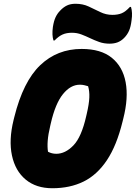

<svg xmlns="http://www.w3.org/2000/svg" viewBox="-20 -980 721 1020"><path d="M414 -720Q516 -720 574 -673Q632 -626 647.5 -543Q663 -460 635 -350L631 -334Q600 -207 548 -129Q496 -51 424 -15.5Q352 20 258 20Q172 20 116.5 -26Q61 -72 43.5 -154Q26 -236 52 -342L56 -358Q103 -547 193.5 -633.5Q284 -720 414 -720ZM247 -312Q236 -266 233.5 -232.5Q231 -199 235 -174Q255 -163 279 -163Q327 -163 370 -207.5Q413 -252 438 -363L441 -376Q453 -427 454.5 -461.5Q456 -496 448 -522Q438 -525 427.5 -527.5Q417 -530 404 -530Q355 -530 314.5 -480Q274 -430 250 -325ZM577 -901Q606 -901 626.5 -909.5Q647 -918 670 -943H676Q685 -913 679 -873Q675 -838 665.5 -816.5Q656 -795 639 -778Q623 -762 604.5 -755Q586 -748 562 -748Q532 -748 507 -757Q482 -766 459 -777Q436 -788 412.5 -797Q389 -806 362 -806Q333 -806 312 -796.5Q291 -787 270 -765H264Q255 -794 261 -837Q266 -869 275.5 -889Q285 -909 300 -924Q317 -942 336 -951Q355 -960 381 -960Q420 -960 451 -945.5Q482 -931 512.5 -916Q543 -901 577 -901Z"/></svg>

Font: Recursive Sn Csl St Blk
Style: Italic
Weight: 900
Italic angle: -15°
Version: Version 1.079;hotconv 1.0.112;makeotfexe 2.5.65598; ttfautoh